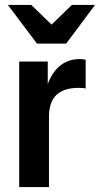

<svg xmlns="http://www.w3.org/2000/svg" viewBox="-20 -760 406 780"><path d="M58 0V-510H174V-389H179V0ZM179 -285 164 -387Q182 -455 217.5 -487.5Q253 -520 303 -520Q319 -520 328 -517V-400Q324 -402 316.5 -402.5Q309 -403 298 -403Q240 -403 209.5 -374.5Q179 -346 179 -285ZM130 -583 12 -740H107L238 -613H141L272 -740H366L249 -583Z"/></svg>

Font: Instrument Sans SemiCondensed SemiBold
Style: Regular
Weight: 600
Width: 4
Designer: Rodrigo Fuenzalida
Foundry: fragTYPE
Version: Version 1.000;gftools[0.9.28]